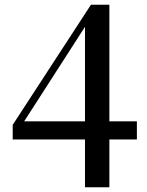

<svg xmlns="http://www.w3.org/2000/svg" viewBox="-20 -767 617 804"><path d="M335.9 17.1V-183.1H33.2V-244.1L360.8 -747.1H438V-258.8H553.2V-183.1H438V17.1ZM81.1 -258.8H335.9V-654.8L217.8 -471.2Z"/></svg>

Font: Source Han Serif TW SemiBold
Style: Regular
Weight: 600
Designer: Ryoko NISHIZUKA Ë•øÂ°öÊ∂ºÂ≠ê (kana & ideographs); Frank Grie√ühammer (Latin, Greek & Cyrillic); Wenlong ZHANG Âº†ÊñáÈæô 
Foundry: Adobe
Version: Version 2.003;hotconv 1.1.1;makeotfexe 2.6.0